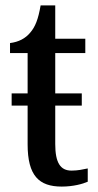

<svg xmlns="http://www.w3.org/2000/svg" viewBox="-20 -679 363 709"><path d="M208 10C251 10 286 0 304 -8V-57C285 -53 267 -49 244 -49C203 -49 184 -78 184 -147V-289H282V-334H184V-483H295V-536H184V-659H130C121 -607 110 -580 92 -559C74 -537 49 -524 17 -520V-483H82V-334H23V-289H82V-146C82 -30 124 10 208 10Z"/></svg>

Font: Noto Serif Condensed Medium
Style: Regular
Weight: 500
Width: 3
Designer: Monotype Design Team
Foundry: Monotype Imaging Inc.
Version: Version 2.015